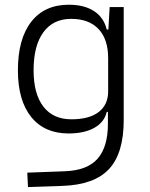

<svg xmlns="http://www.w3.org/2000/svg" viewBox="-20 -547 626 801"><path d="M96.7 233.4 93.8 173.3 250 167.5Q344.2 164.1 387.2 115Q430.2 65.9 430.2 -30.3V-80.1H425.3Q415 -36.6 373 -13.4Q331.1 9.8 266.1 9.8Q165.5 9.8 110.1 -59.1Q54.7 -127.9 54.7 -253.9Q54.7 -384.3 110.1 -455.8Q165.5 -527.3 267.1 -527.3Q331.5 -527.3 372.3 -500.7Q413.1 -474.1 425.3 -423.8H432.1L437.5 -517.6H496.1V-45.9Q496.1 92.3 434.8 158.2Q373.5 224.1 240.2 228.5ZM120.1 -253.9Q120.1 -155.3 160.9 -102.3Q201.7 -49.3 277.8 -49.3Q352.1 -49.3 391.6 -79.6Q431.2 -109.9 431.2 -166V-304.2Q431.2 -383.3 391.1 -425.8Q351.1 -468.3 276.9 -468.3Q201.7 -468.3 160.9 -412.4Q120.1 -356.4 120.1 -253.9Z"/></svg>

Font: Caskaydia Cove Light
Style: Regular
Weight: 300
Monospace: yes
Designer: Aaron Bell
Foundry: Saja Typeworks
Version: Version 4.300; ttfautohint (v1.8.3)